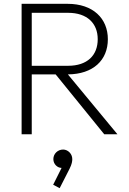

<svg xmlns="http://www.w3.org/2000/svg" viewBox="-20 -702 675 1004"><path d="M93 0H146V-313H271L525 0H594L335 -313C467 -314 544 -387 544 -497C544 -606 466 -682 334 -682H93ZM146 -358V-635H336C437 -635 491 -579 491 -497C491 -413 437 -358 336 -358ZM258 264 292 282 344 180C356 156 358 141 358 130C358 102 335 80 310 80C282 80 259 102 259 130C259 157 281 176 302 176Z"/></svg>

Font: MV Cash ExtraLight
Style: Regular
Weight: 200
Designer: Rodrigo Fuenzalida
Foundry: fragTYPE
Version: Version 1.100;Glyphs 3.1.2 (3151)